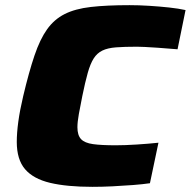

<svg xmlns="http://www.w3.org/2000/svg" viewBox="-20 -716 739 744"><path d="M338 8Q239 8 174 -7.5Q109 -23 77 -60.5Q45 -98 45 -166Q45 -201 51 -245Q57 -289 70 -344Q92 -437 113.5 -500.5Q135 -564 162.5 -602.5Q190 -641 230.5 -661.5Q271 -682 332 -689Q393 -696 482 -696Q518 -696 558 -693.5Q598 -691 635 -687Q672 -683 699 -677L668 -525Q622 -529 591.5 -531Q561 -533 542 -534Q523 -535 511 -535Q462 -535 429.5 -532.5Q397 -530 376.5 -520Q356 -510 343 -489.5Q330 -469 320 -433.5Q310 -398 299 -344Q291 -305 285.5 -274Q280 -243 280 -223Q280 -192 294 -177Q308 -162 340.5 -157.5Q373 -153 428 -153Q464 -153 510.5 -156Q557 -159 594 -163L561 -6Q534 -2 495.5 1Q457 4 416 6Q375 8 338 8Z"/></svg>

Font: Saira Expanded ExtraBold
Style: Italic
Weight: 800
Width: 7
Italic angle: -12°
Designer: Hector Gatti with collaboration of the Omnibus-Type team
Foundry: Omnibus-Type
Version: Version 1.101